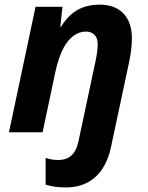

<svg xmlns="http://www.w3.org/2000/svg" viewBox="-20 -576 644 836"><path d="M178.7 228V111.3Q203.6 120.6 233.4 120.6Q260.3 120.6 278.8 109.9Q297.4 99.1 309.1 76.7Q317.4 59.6 322.3 36.6L396.5 -312.5Q405.3 -353 405.3 -383.8Q405.3 -410.2 391.6 -424.3Q377.9 -438.5 354 -438.5Q325.7 -438.5 301 -420.7Q276.4 -402.8 257.8 -369.6Q234.4 -326.2 220.2 -258.8L165.5 0H19L134.8 -546.4H252L242.7 -460H246.1Q276.9 -509.8 317.4 -532.7Q357.9 -555.7 414.1 -555.7Q481 -555.7 517.6 -517.1Q554.2 -478.5 554.2 -409.7Q554.2 -362.3 542 -304.7L464.4 59.1Q458 90.3 450.2 109.9Q426.3 174.3 379.6 207.3Q333 240.2 265.6 240.2Q217.3 240.2 178.7 228Z"/></svg>

Font: Viking Open Sans
Style: Bold Italic
Weight: 700
Italic angle: -12°
Foundry: Ascender Corporation
Version: Version 2.000